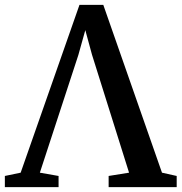

<svg xmlns="http://www.w3.org/2000/svg" viewBox="-43 -770 747 790"><path d="M-23 0V-46L42 -59.5L284 -750H382L623.5 -59.5L684 -46V0H404V-46L488 -59.5L335.5 -545L308 -646L279.5 -544L121 -59.5L198 -46V0Z"/></svg>

Font: Merriweather 48pt SemiBold
Style: Regular
Weight: 600
Version: Version 2.100